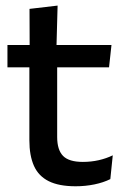

<svg xmlns="http://www.w3.org/2000/svg" viewBox="-20 -640 436 670"><path d="M244 10Q185.5 10 150 -7.8Q114.5 -25.5 98.5 -61.2Q82.5 -97 82.5 -150.5V-449.5H179.5V-162Q179.5 -117 200 -96Q220.5 -75 269 -75Q298 -75 324.5 -81Q351 -87 373.5 -98L365 -15Q341 -3 309.5 3.5Q278 10 244 10ZM6 -405V-483H369L360.5 -405ZM83.5 -474.5 83 -609 181 -620.5 177 -474.5Z"/></svg>

Font: Anek Gurmukhi Medium Medium
Style: Regular
Weight: 500
Version: Version 1.003